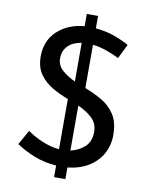

<svg xmlns="http://www.w3.org/2000/svg" viewBox="-93 -856 754 990"><g transform="rotate(10 283.5 -361.0)"><path d="M260 68V7Q197 3 142.5 -19Q88 -41 49 -68L92 -145Q124 -121 170 -101.5Q216 -82 260 -78V-341Q217 -357 177 -380Q137 -403 110.5 -439.5Q84 -476 84 -534Q84 -616 138.5 -667Q193 -718 280 -726V-790H339V-725Q393 -720 436.5 -704.5Q480 -689 515 -669L478 -594Q447 -610 410.5 -622.5Q374 -635 339 -639V-412H340Q385 -395 427 -371Q469 -347 496 -306.5Q523 -266 523 -198Q523 -144 498.5 -100Q474 -56 428.5 -28Q383 0 319 7V68ZM184 -541Q184 -505 211.5 -480Q239 -455 280 -436V-639Q235 -632 209.5 -606.5Q184 -581 184 -541ZM423 -197Q423 -242 392.5 -270Q362 -298 319 -317V-82Q360 -90 391.5 -118Q423 -146 423 -197Z"/></g></svg>

Font: Synthetic
Style: Regular
Weight: 400
Designer: Santiago Orozco
Foundry: Typemade
Version: Version 2.000; ttfautohint (v1.8.4.7-5d5b)